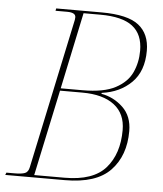

<svg xmlns="http://www.w3.org/2000/svg" viewBox="-64 -760 682 805"><g transform="rotate(5 277.5 -357.0)"><path d="M-12 0 -8 -10H25Q56 -10 70 -15.5Q84 -21 88 -42L222 -673Q223 -679 223 -684Q223 -704 187 -704H138L140 -714H331Q441 -714 487.5 -677.5Q534 -641 534 -570Q534 -484 485.5 -436Q437 -388 361 -378L360 -374Q412 -365 451 -328Q490 -291 490 -228Q490 -125 430.5 -62.5Q371 0 239 0ZM280 -382Q369 -382 418 -408Q467 -434 486.5 -476Q506 -518 506 -568Q506 -637 462.5 -670.5Q419 -704 327 -704H256L188 -382ZM237 -10Q357 -10 409.5 -70Q462 -130 462 -230Q462 -299 414.5 -335.5Q367 -372 280 -372H186L109 -10Z"/></g></svg>

Font: Noto Serif Display SemiCondensed Thin
Style: Italic
Weight: 100
Width: 4
Italic angle: -12°
Designer: Monotype Design Team
Foundry: Monotype Imaging Inc.
Version: Version 2.009